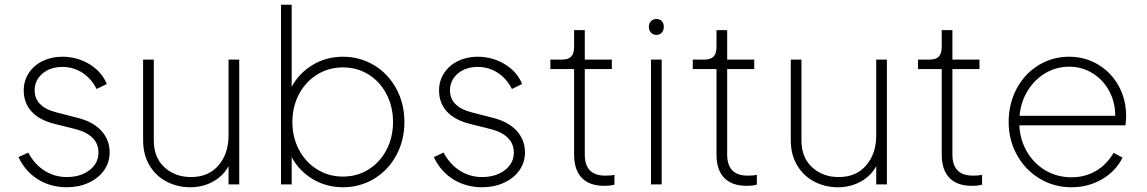

<svg xmlns="http://www.w3.org/2000/svg" viewBox="-20 -777 4831 809"><path d="M58 -115 99 -134Q125 -85 167.5 -58Q210 -31 261 -31Q319 -31 357 -60Q395 -89 395 -134Q395 -171 370 -196Q345 -221 298 -233L210 -255Q146 -271 113 -307Q80 -343 80 -396Q80 -437 101.5 -469.5Q123 -502 160 -520Q197 -538 242 -538Q305 -538 357 -506.5Q409 -475 430 -423L387 -402Q365 -446 327 -470.5Q289 -495 243 -495Q192 -495 159 -467Q126 -439 126 -396Q126 -362 149 -338.5Q172 -315 216 -304L305 -281Q371 -265 406.5 -226.5Q442 -188 442 -135Q442 -93 418.5 -59.5Q395 -26 353.5 -7Q312 12 262 12Q193 12 139.5 -21.5Q86 -55 58 -115Z M583 -186V-526H628V-186Q628 -113 673 -72Q718 -31 785 -31Q859 -31 901 -80.5Q943 -130 943 -206V-526H988V0H943V-77Q921 -36 878 -12Q835 12 781 12Q728 12 682.5 -11.5Q637 -35 610 -80Q583 -125 583 -186Z M1209 -115V0H1164V-757H1209V-411Q1240 -469 1297.5 -503.5Q1355 -538 1425 -538Q1497 -538 1556.5 -502Q1616 -466 1650 -403Q1684 -340 1684 -263Q1684 -186 1650 -123Q1616 -60 1556.5 -24Q1497 12 1425 12Q1355 12 1297.5 -22.5Q1240 -57 1209 -115ZM1425 -33Q1485 -33 1533 -63Q1581 -93 1608.5 -145.5Q1636 -198 1636 -263Q1636 -328 1608.5 -380.5Q1581 -433 1533 -463Q1485 -493 1425 -493Q1365 -493 1316.5 -463Q1268 -433 1240 -380.5Q1212 -328 1212 -263Q1212 -198 1240 -145.5Q1268 -93 1316.5 -63Q1365 -33 1425 -33Z M1808 -115 1849 -134Q1875 -85 1917.5 -58Q1960 -31 2011 -31Q2069 -31 2107 -60Q2145 -89 2145 -134Q2145 -171 2120 -196Q2095 -221 2048 -233L1960 -255Q1896 -271 1863 -307Q1830 -343 1830 -396Q1830 -437 1851.5 -469.5Q1873 -502 1910 -520Q1947 -538 1992 -538Q2055 -538 2107 -506.5Q2159 -475 2180 -423L2137 -402Q2115 -446 2077 -470.5Q2039 -495 1993 -495Q1942 -495 1909 -467Q1876 -439 1876 -396Q1876 -362 1899 -338.5Q1922 -315 1966 -304L2055 -281Q2121 -265 2156.5 -226.5Q2192 -188 2192 -135Q2192 -93 2168.5 -59.5Q2145 -26 2103.5 -7Q2062 12 2012 12Q1943 12 1889.5 -21.5Q1836 -55 1808 -115Z M2399 -126V-486H2299V-526H2349Q2375 -526 2387 -539Q2399 -552 2399 -580V-650H2444V-526H2558V-486H2444V-126Q2444 -37 2530 -37Q2554 -37 2569 -40V1Q2552 6 2526 6Q2464 6 2431.5 -27.5Q2399 -61 2399 -126Z M2723 -526H2768V0H2723ZM2746 -697Q2760 -697 2768.5 -688Q2777 -679 2777 -664Q2777 -649 2768.5 -639.5Q2760 -630 2746 -630Q2732 -630 2723 -639.5Q2714 -649 2714 -664Q2714 -678 2723 -687.5Q2732 -697 2746 -697Z M2999 -126V-486H2899V-526H2949Q2975 -526 2987 -539Q2999 -552 2999 -580V-650H3044V-526H3158V-486H3044V-126Q3044 -37 3130 -37Q3154 -37 3169 -40V1Q3152 6 3126 6Q3064 6 3031.5 -27.5Q2999 -61 2999 -126Z M3312 -186V-526H3357V-186Q3357 -113 3402 -72Q3447 -31 3514 -31Q3588 -31 3630 -80.5Q3672 -130 3672 -206V-526H3717V0H3672V-77Q3650 -36 3607 -12Q3564 12 3510 12Q3457 12 3411.5 -11.5Q3366 -35 3339 -80Q3312 -125 3312 -186Z M3948 -126V-486H3848V-526H3898Q3924 -526 3936 -539Q3948 -552 3948 -580V-650H3993V-526H4107V-486H3993V-126Q3993 -37 4079 -37Q4103 -37 4118 -40V1Q4101 6 4075 6Q4013 6 3980.5 -27.5Q3948 -61 3948 -126Z M4230 -263Q4230 -340 4263.5 -403Q4297 -466 4355.5 -502Q4414 -538 4485 -538Q4552 -538 4607 -505Q4662 -472 4693.5 -415Q4725 -358 4725 -288Q4725 -272 4722 -249H4275Q4278 -187 4307.5 -137Q4337 -87 4386 -58.5Q4435 -30 4495 -30Q4552 -30 4598 -57Q4644 -84 4672 -133L4710 -113Q4681 -55 4623 -21.5Q4565 12 4495 12Q4421 12 4360.5 -24.5Q4300 -61 4265 -124Q4230 -187 4230 -263ZM4679 -289Q4679 -347 4653.5 -394Q4628 -441 4583.5 -468.5Q4539 -496 4485 -496Q4431 -496 4385 -469Q4339 -442 4310 -394.5Q4281 -347 4276 -289Z"/></svg>

Font: Eudoxus Sans ExtraLight
Style: Regular
Weight: 200
Designer: Stijn de Vries
Foundry: tokotype
Version: Version 2.005